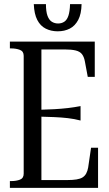

<svg xmlns="http://www.w3.org/2000/svg" viewBox="-20 -912 527 932"><path d="M456 -195V0H28V-33H34Q59 -33 77 -40Q95 -47 95 -69V-641Q95 -663 76.5 -670Q58 -677 34 -677H28V-710H440V-539H406L392 -614Q388 -636 378 -649Q368 -662 347.5 -667Q327 -672 294 -672H181V-38H308Q333 -38 351.5 -41Q370 -44 381 -51Q392 -58 398.5 -70Q405 -82 408 -99L422 -195ZM170 -379Q210 -380 244.5 -382Q279 -384 309.5 -387.5Q340 -391 371 -397V-327Q340 -335 309.5 -338.5Q279 -342 245 -343.5Q211 -345 170 -346ZM260 -760Q228 -760 202 -773Q176 -786 161 -815Q146 -844 144 -892H203Q203 -856 210.5 -835.5Q218 -815 231.5 -806.5Q245 -798 262 -798Q279 -798 292 -806.5Q305 -815 312 -835.5Q319 -856 320 -892H376Q375 -844 359.5 -815Q344 -786 318.5 -773Q293 -760 260 -760Z"/></svg>

Font: Roboto Serif 120pt ExtraCondensed
Style: Regular
Weight: 400
Width: 2
Designer: Greg Gazdowicz
Foundry: Commercial Type
Version: Version 1.008